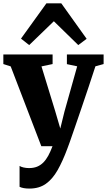

<svg xmlns="http://www.w3.org/2000/svg" viewBox="-23 -874 640 1148"><path d="M153 253.5Q134 253.5 119 250.8Q104 248 94 243V118Q101.5 123.5 117.2 127.2Q133 131 150.5 131Q177.5 131 198.2 122.8Q219 114.5 235.8 97.8Q252.5 81 265.8 56.5Q279 32 291 0H224L41 -477L-3 -491V-548.5H291.5V-491L225 -477L307.5 -208L337.5 -105.5L362.5 -207L438.5 -477.5L377 -490.5V-548.5H596.5V-491L547.5 -477.5Q529 -421 507.5 -356.2Q486 -291.5 464.5 -228.8Q443 -166 425 -113.5Q407 -61 395 -27Q383 7 380.5 12.5Q352 89.5 321.5 143.2Q291 197 251 225.2Q211 253.5 153 253.5ZM151.5 -604.5 102.5 -643 254.5 -854H343.5L495 -642L445 -604.5L299 -747Z"/></svg>

Font: Merriweather 36pt Black
Style: Regular
Weight: 900
Version: Version 2.100